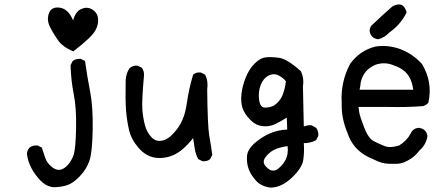

<svg xmlns="http://www.w3.org/2000/svg" viewBox="-20 -732 2040 881"><path d="M224.6 127Q191.4 123 166 96.7Q140.6 70.3 124 39.1Q107.4 7.8 103.5 -27.3Q105.5 -43 115.2 -54.7Q130.9 -66.4 152.3 -64.5L171.9 -54.7Q179.7 -31.2 187.5 -7.8Q195.3 15.6 216.8 33.2Q238.3 50.8 256.8 46.9Q275.4 43 292.5 23.4Q309.6 3.9 318.4 -23.4Q327.1 -50.8 329.1 -143.1Q331.1 -235.4 318.4 -299.8Q305.7 -364.3 303.7 -432.6L313.5 -452.1Q329.1 -463.9 350.6 -461.9L370.1 -452.1Q379.9 -381.8 393.6 -311.5Q407.2 -241.2 405.3 -137.2Q403.3 -33.2 390.6 4.9Q377.9 43 346.7 76.2Q315.4 109.4 286.6 118.2Q257.8 127 224.6 127ZM316.4 -496.1Q267.6 -516.6 246.1 -547.4Q224.6 -578.1 209 -609.4Q193.4 -640.6 204.6 -671.4Q215.8 -702.1 254.4 -696.8Q293 -691.4 315.4 -638.7Q327.1 -679.7 353 -690.9Q378.9 -702.1 400.9 -689.9Q422.9 -677.7 428.2 -656.2Q433.6 -634.8 425.3 -609.4Q417 -584 388.7 -557.1Q360.4 -530.3 316.4 -496.1Z M909.2 7.8 889.6 -2Q877.9 -23.4 874 -47.9Q870.1 -72.3 866.2 -98.6Q819.3 -39.1 775.9 -20.5Q732.4 -2 690.4 -8.8Q648.4 -15.6 615.2 -54.2Q582 -92.8 572.3 -134.8Q562.5 -176.8 558.6 -222.7Q554.7 -268.6 556.6 -364.3Q558.6 -395.5 574.2 -418.9Q589.8 -432.6 611.3 -430.7L630.9 -420.9Q642.6 -405.3 640.6 -383.8Q629.9 -266.6 633.3 -227.5Q636.7 -188.5 645.5 -156.2Q654.3 -124 675.8 -101.6Q697.3 -79.1 729 -87.9Q760.7 -96.7 793.9 -141.6Q827.1 -186.5 836.9 -255.9Q846.7 -325.2 866.2 -389.6Q879.9 -401.4 901.4 -399.4L920.9 -389.6Q936.5 -360.4 930.7 -321.3Q932.6 -151.4 940.4 -107.9Q948.2 -64.5 954.1 -21.5L944.3 -2Q930.7 9.8 909.2 7.8Z M1220.7 128.9Q1177.7 123 1154.3 96.7Q1130.9 70.3 1121.1 43.9Q1111.3 17.6 1113.3 -14.6Q1115.2 -46.9 1150.4 -76.7Q1185.5 -106.4 1221.2 -121.1Q1256.8 -135.7 1297.9 -137.7L1295.9 -192.4Q1268.6 -174.8 1241.7 -162.1Q1214.8 -149.4 1183.6 -153.3Q1152.3 -157.2 1127 -183.6Q1101.6 -210 1092.8 -236.3Q1084 -262.7 1087.9 -299.8Q1091.8 -336.9 1107.4 -376Q1123 -415 1148.4 -440.4Q1173.8 -465.8 1198.2 -468.8Q1222.7 -471.7 1260.3 -466.8Q1297.9 -461.9 1360.4 -405.3Q1376 -374 1370.1 -333L1374 -151.4Q1393.6 -159.2 1409.2 -157.2L1430.7 -145.5Q1442.4 -129.9 1440.4 -108.4L1430.7 -88.9Q1405.3 -75.2 1374 -75.2Q1377 -35.2 1371.6 2Q1366.2 39.1 1318.4 84Q1270.5 128.9 1220.7 128.9ZM1254.9 43Q1276.4 27.3 1290 2Q1303.7 -23.4 1299.8 -61.5Q1262.7 -56.6 1238.8 -44.9Q1214.8 -33.2 1198.2 -10.7Q1181.6 11.7 1199.2 31.2Q1216.8 50.8 1231.9 50.8Q1247.1 50.8 1254.9 43ZM1236.3 -247.1Q1264.6 -266.6 1275.9 -293.9Q1287.1 -321.3 1292 -358.4Q1281.2 -374 1258.8 -385.7Q1236.3 -397.5 1211.9 -384.8Q1187.5 -372.1 1175.8 -340.8Q1164.1 -309.6 1168.9 -273.9Q1173.8 -238.3 1195.8 -238.3Q1217.8 -238.3 1236.3 -247.1Z M1781.2 -703.1Q1832 -729.5 1845.7 -674.8Q1818.4 -619.1 1766.6 -583Q1744.1 -558.6 1714.8 -551.8Q1680.7 -556.6 1675.8 -590.8Q1676.8 -611.3 1693.4 -623Q1736.3 -664.1 1781.2 -703.1ZM1703.1 -518.6Q1763.7 -527.3 1821.3 -504.9Q1877 -482.4 1917 -437.5Q1966.8 -353.5 1945.3 -259.8Q1935.5 -250 1921.9 -245.1Q1842.8 -239.3 1764.6 -241.2H1625Q1626 -230.5 1628.9 -213.9Q1631.8 -197.3 1650.9 -147.5Q1669.9 -97.7 1694.8 -84.5Q1719.7 -71.3 1745.6 -61.5Q1771.5 -51.8 1811.5 -64.5Q1845.7 -85 1864.3 -119.1Q1875 -143.6 1902.3 -145.5Q1936.5 -140.6 1941.4 -107.4Q1935.5 -68.4 1904.3 -41Q1881.8 -10.7 1848.6 5.9Q1819.3 22.5 1786.1 19.5Q1743.2 21.5 1714.8 8.8Q1686.5 -3.9 1669.9 -11.7Q1598.6 -46.9 1574.2 -123Q1545.9 -188.5 1547.9 -259.8Q1542 -355.5 1586.9 -439.5Q1630.9 -500 1703.1 -518.6ZM1790 -430.7Q1747.1 -450.2 1702.1 -434.6Q1637.7 -406.2 1632.8 -335L1629.9 -320.3H1752.9H1876Q1869.1 -377.9 1835 -406.2Q1814.5 -422.9 1790 -430.7Z"/></svg>

Font: NaikaiFont
Style: Regular-Lite
Weight: 400
Version: Version 1.67